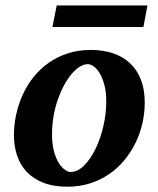

<svg xmlns="http://www.w3.org/2000/svg" viewBox="-20 -687 593 719"><path d="M377.9 -307.1Q377.9 -343.8 370.6 -370.1Q363.3 -396.5 352.8 -413.6Q342.3 -430.7 330.3 -438.7Q318.4 -446.8 309.1 -446.8Q293.9 -446.8 278.1 -436.8Q262.2 -426.8 247.3 -408.9Q232.4 -391.1 219.2 -366.5Q206.1 -341.8 196 -312.7Q186 -283.7 180.4 -251.2Q174.8 -218.8 174.8 -185.1Q174.8 -146.5 182.4 -119.4Q189.9 -92.3 200.9 -75.4Q211.9 -58.6 223.6 -50.8Q235.4 -43 244.1 -43Q270.5 -43 294.7 -66.9Q318.8 -90.8 337.4 -128.9Q356 -167 366.9 -213.9Q377.9 -260.7 377.9 -307.1ZM522 -303.2Q522 -263.7 513.2 -225.1Q504.4 -186.5 487.3 -151.6Q470.2 -116.7 445.3 -86.7Q420.4 -56.6 388.2 -34.7Q356 -12.7 316.7 -0.2Q277.3 12.2 231.9 12.2Q180.7 12.2 143.1 -2.4Q105.5 -17.1 80.8 -42.7Q56.2 -68.4 44.2 -103.8Q32.2 -139.2 32.2 -181.2Q32.2 -220.2 40.8 -259Q49.3 -297.9 65.7 -333.5Q82 -369.1 106.4 -399.4Q130.9 -429.7 162.8 -452.1Q194.8 -474.6 234.1 -487.3Q273.4 -500 319.8 -500Q365.7 -500 403.1 -487.5Q440.4 -475.1 466.8 -450.4Q493.2 -425.8 507.6 -388.9Q522 -352.1 522 -303.2ZM517.1 -585.9H176.3L192.4 -666.5H532.2Z"/></svg>

Font: Charis SIL
Style: Bold Italic
Weight: 700
Italic angle: -11°
Foundry: SIL International
Version: Version 4.112